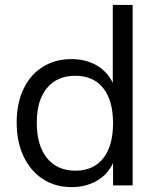

<svg xmlns="http://www.w3.org/2000/svg" viewBox="-20 -756 640 783"><path d="M521 -736V0H441V-91Q419 -44 374.5 -18.5Q330 7 271 7Q205 7 154.5 -26Q104 -59 76 -118.5Q48 -178 48 -256Q48 -334 75.5 -392.5Q103 -451 154 -483Q205 -515 271 -515Q330 -515 374 -489.5Q418 -464 440 -418V-736ZM441 -254Q441 -346 401 -396.5Q361 -447 287 -447Q213 -447 171.5 -397Q130 -347 130 -256Q130 -163 171.5 -111.5Q213 -60 287 -60Q361 -60 401 -110.5Q441 -161 441 -254Z"/></svg>

Font: Muli-Regular
Style: Regular
Weight: 400
Version: Version 2.000